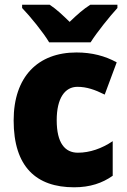

<svg xmlns="http://www.w3.org/2000/svg" viewBox="-20 -786 540 816"><path d="M189 -606H365C392 -649 447 -717 479 -752V-766H364C334 -747 308 -724 276 -693C244 -724 221 -746 191 -766H74V-752C108 -717 164 -648 189 -606ZM295 10C363 10 415 -8 459 -39V-186C413 -155 362 -137 311 -137C256 -137 221 -178 221 -275C221 -369 256 -417 309 -417C348 -417 383 -405 425 -384L476 -521C427 -548 371 -563 305 -563C141 -563 38 -460 38 -274C38 -77 134 10 295 10Z"/></svg>

Font: Noto Sans Thai SemCond Blk
Style: Regular
Weight: 900
Width: 4
Designer: Monotype Design Team
Foundry: Monotype Imaging Inc.
Version: Version 2.002